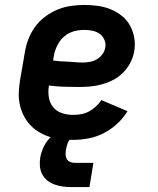

<svg xmlns="http://www.w3.org/2000/svg" viewBox="-20 -558 640 777"><path d="M276 8Q251 8 226.5 5.5Q202 3 179.5 -4.5Q157 -12 137 -24Q117 -36 101.5 -53Q86 -70 75.5 -91Q65 -112 60 -135.5Q55 -159 56 -183.5Q57 -208 61 -233L80 -343Q84 -370 94 -397Q104 -424 121 -448Q138 -472 162 -490Q186 -508 212.5 -519Q239 -530 267 -534Q295 -538 322 -538Q350 -538 377.5 -534Q405 -530 429 -520Q453 -510 473.5 -493.5Q494 -477 506.5 -454Q519 -431 523.5 -404Q528 -377 523 -350Q519 -326 507.5 -304Q496 -282 478 -264Q460 -246 438 -234.5Q416 -223 392 -216.5Q368 -210 345 -208Q322 -206 298 -206Q268 -206 238 -207Q208 -208 178 -212Q174 -189 177.5 -165.5Q181 -142 194.5 -125Q208 -108 230 -100.5Q252 -93 276 -93Q292 -93 308.5 -96Q325 -99 340 -107Q355 -115 368 -127Q381 -139 390 -153L496 -108Q479 -80 454 -57Q429 -34 399.5 -19Q370 -4 338.5 2Q307 8 276 8ZM313 -305Q328 -305 343 -307.5Q358 -310 371 -317.5Q384 -325 394 -338Q404 -351 406 -366Q409 -382 402.5 -397Q396 -412 383.5 -421Q371 -430 354.5 -433.5Q338 -437 322 -437Q307 -437 292 -434.5Q277 -432 263 -425.5Q249 -419 237 -408Q225 -397 217 -383.5Q209 -370 204 -355.5Q199 -341 197 -327L195 -313Q209 -311 224 -310Q239 -309 254 -308.5Q269 -308 283.5 -306.5Q298 -305 313 -305ZM342 199H267Q249 199 232 196.5Q215 194 199 188Q183 182 170.5 171.5Q158 161 150.5 146.5Q143 132 141.5 114.5Q140 97 143 79Q147 56 158.5 33Q170 10 189.5 -7Q209 -24 233 -31Q257 -38 281 -38L275 0Q268 0 262.5 6.5Q257 13 254.5 20Q252 27 250 34Q248 41 247 48Q245 58 245.5 68Q246 78 250.5 86Q255 94 264 97.5Q273 101 283 101H358Z"/></svg>

Font: Iosevka Slab Extended
Style: Bold Italic
Weight: 700
Width: 7
Italic angle: -9°
Monospace: yes
Designer: Belleve Invis
Foundry: Belleve Invis
Version: Version 11.1.0; ttfautohint (v1.8.3)